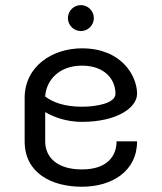

<svg xmlns="http://www.w3.org/2000/svg" viewBox="-20 -703 623 740"><path d="M341.7 -633.3C341.7 -660.8 319.2 -683.3 291.7 -683.3C264.2 -683.3 241.7 -660.8 241.7 -633.3C241.7 -605.8 264.2 -583.3 291.7 -583.3C319.2 -583.3 341.7 -605.8 341.7 -633.3ZM295.8 -516.7C182.5 -516.7 75 -448.3 75 -325V-158.3C75 -35 180 16.7 295.8 16.7C411.7 16.7 508.3 -43.3 508.3 -158.3H429.2C429.2 -100.8 392.5 -50 295.8 -50C199.2 -50 154.2 -97.5 154.2 -158.3V-270.8C187.5 -251.7 235.8 -233.3 295.8 -233.3C430 -233.3 508.3 -287.5 508.3 -341.7C508.3 -410 449.2 -516.7 295.8 -516.7ZM154.2 -330.8C157.5 -391.7 205.8 -450 295.8 -450C385 -450 425 -395.8 425 -341.7C425 -305 352.5 -291.7 295.8 -291.7C227.5 -291.7 183.3 -309.2 154.2 -330.8Z"/></svg>

Font: BoonHome
Style: Book
Weight: 400
Designer: Sungsit Sawaiwan
Foundry: Sungsit Sawaiwan
Version: Version 0.2